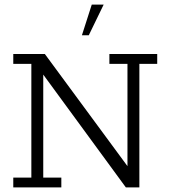

<svg xmlns="http://www.w3.org/2000/svg" viewBox="-20 -819 741 839"><path d="M38 0V-43H117V-540H38V-583H176L537 -93V-540H458V-583H667V-540H589V0H530L169 -493V-43H248V0ZM338 -665 381 -799H433L368 -665Z"/></svg>

Font: Rokkitt SemiBold Light
Style: Regular
Weight: 300
Version: Version 3.103